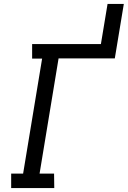

<svg xmlns="http://www.w3.org/2000/svg" viewBox="-20 -960 652 980"><path d="M37 0V-74H98L195 -661H144V-735H495L529 -940H612L566 -662H279L182 -74H256L257 0Z"/></svg>

Font: Iosevka Etoile
Style: Italic
Weight: 400
Italic angle: -9°
Designer: Belleve Invis
Foundry: Belleve Invis
Version: Version 22.1.2; ttfautohint (v1.8.4)